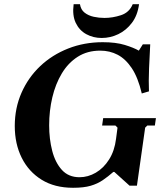

<svg xmlns="http://www.w3.org/2000/svg" viewBox="-20 -880 768 910"><path d="M469 -320H719L714 -285H678L668 -275L629 0H594L522 -65H517Q492 -43 467 -26Q442 -9 409.5 0.5Q377 10 327 10H326Q239 10 177.5 -28Q116 -66 83 -132Q50 -198 50 -283Q50 -368 82 -440.5Q114 -513 170.5 -566.5Q227 -620 303 -650Q379 -680 467 -680Q529 -680 571.5 -667Q614 -654 638 -640L657 -670H692Q689 -619 686.5 -556.5Q684 -494 686 -447L652 -437Q634 -513 604.5 -557Q575 -601 537.5 -620.5Q500 -640 455 -640Q394 -640 348.5 -611Q303 -582 273 -532Q243 -482 228 -418.5Q213 -355 213 -286Q213 -221 227.5 -165Q242 -109 273.5 -74.5Q305 -40 357 -40Q397 -40 434 -61.5Q471 -83 497 -124Q523 -165 530 -222L537 -275L527 -285H464ZM609 -860H639Q632 -807 605 -771.5Q578 -736 540.5 -718Q503 -700 462 -700Q422 -700 389 -718Q356 -736 339 -771.5Q322 -807 329 -860H359Q363 -834 381 -820Q399 -806 424 -800.5Q449 -795 475 -795Q514 -795 553.5 -808Q593 -821 609 -860Z"/></svg>

Font: Brygada 1918
Style: Bold Italic
Weight: 700
Italic angle: -8°
Designer: Mateusz Machalski | Borys Kosmynka | Przemek Hoffer
Foundry: NIEPODLEGLA 2018
Version: Version 3.006